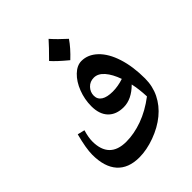

<svg xmlns="http://www.w3.org/2000/svg" viewBox="-276 -828 1318 1318"><g transform="rotate(-45 383.5 -168.5)"><path d="M628.9 80.1Q626 6.8 612.8 -51.8Q541 20 463.9 20Q391.6 20 351.3 -22.2Q311 -64.5 311 -142.1Q311 -208.5 335.2 -271Q359.4 -333.5 399.4 -371.8Q439.5 -410.2 482.9 -410.2Q545.9 -410.2 597.7 -360.8Q649.4 -311.5 678.2 -221.7Q707 -131.8 707 -16.1Q707 58.6 675.8 122.1Q644.5 185.5 586.4 233.4Q528.3 281.2 448.2 310.5Q368.2 339.8 295.9 339.8Q190.4 339.8 135.3 278.1Q80.1 216.3 80.1 98.1Q80.1 37.1 108.9 -71.8L161.1 -59.1Q145 -4.9 145 34.2Q145 115.7 186 158Q227.1 200.2 309.1 200.2Q384.8 200.2 466.8 170.7Q548.8 141.1 628.9 80.1ZM486.8 -108.9Q537.6 -108.9 591.8 -127Q568.8 -192.4 535.4 -230.7Q502 -269 461.9 -269Q423.8 -269 398.9 -242.7Q374 -216.3 374 -181.2Q374 -146 403.1 -127.4Q432.1 -108.9 486.8 -108.9ZM529.8 -578.1Q494.1 -525.4 432.6 -467.8Q359.4 -528.3 325.7 -566.9Q396.5 -637.7 430.7 -676.8Q471.2 -630.9 529.8 -578.1Z"/></g></svg>

Font: Droid Arabic Naskh
Style: Bold
Weight: 700
Designer: Pascal Zoghbi
Foundry: Ascender Corporation
Version: Version 1.00